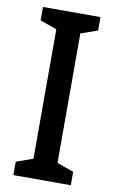

<svg xmlns="http://www.w3.org/2000/svg" viewBox="-83 -759 477 803"><g transform="rotate(10 155.5 -357.0)"><path d="M277 0V-57L206 -82V-632L277 -657V-714H33V-657L104 -632V-82L33 -57V0Z"/></g></svg>

Font: Noto Sans Tamil Condensed Medium
Style: Regular
Weight: 500
Width: 3
Designer: Jelle Bosma - Monotype Design Team
Foundry: Monotype Imaging Inc.
Version: Version 2.004